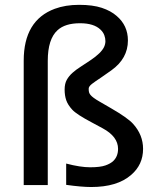

<svg xmlns="http://www.w3.org/2000/svg" viewBox="-20 -751 621 779"><path d="M248.5 -87.4Q305.7 -72.3 345.9 -72.3Q386.2 -72.3 407.7 -79.8Q429.2 -87.4 440.4 -98.6Q459 -117.2 459 -147Q459 -196.8 396.5 -230.5L353 -253.9Q291 -286.6 273.2 -305.9Q255.4 -325.2 248.8 -344.2Q242.2 -363.3 242.2 -387.5Q242.2 -411.6 251 -427.2Q259.8 -442.9 274.4 -455.8Q289.1 -468.8 307.6 -480.5L346.7 -506.3Q390.6 -535.6 402.3 -560.5Q407.7 -572.3 407.7 -584Q407.7 -595.7 403.3 -607.9Q398.9 -620.1 387.7 -630.9Q360.8 -656.7 304.7 -656.7Q244.1 -656.7 213.4 -628.4Q173.8 -592.3 173.8 -504.4V0H76.2V-504.9Q76.2 -668.5 202.1 -715.3Q245.6 -731.4 301 -731.4Q356.4 -731.4 393.1 -719.2Q429.7 -707 453.1 -686.5Q499 -647.5 499 -586.9Q499 -513.7 432.1 -465.8L389.6 -436Q367.2 -421.4 353.5 -410.9Q339.8 -400.4 339.8 -391.1Q339.8 -381.8 341.3 -376.5Q342.8 -371.1 347.2 -365.7Q356.4 -354.5 383.8 -338.9L430.2 -312Q498 -272.9 520 -248.5Q560.5 -203.6 560.5 -147Q560.5 -82.5 511.7 -41Q455.6 7.8 350.1 7.8Q311 7.8 248.5 -1Z"/></svg>

Font: Inder
Style: Regular
Weight: 400
Designer: Irina Smirnova
Foundry: Irina Smirnova
Version: Version 1.001